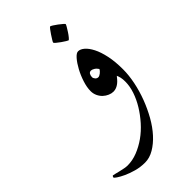

<svg xmlns="http://www.w3.org/2000/svg" viewBox="-279 -517 874 874"><g transform="rotate(-45 158.0 -80.0)"><path d="M331.1 -79.1Q331.1 -40.5 322.3 2.2Q313.5 44.9 297.9 86.2Q282.2 127.4 261 165Q239.7 202.6 214.1 230.7Q188.5 258.8 159.9 275.6Q131.3 292.5 101.6 292.5Q71.8 292.5 44.7 284.9Q17.6 277.3 -2.9 267.8Q-23.4 258.3 -35.9 249.8Q-48.3 241.2 -48.3 239.3Q-48.3 236.3 -46.6 233.2Q-44.9 230 -43 230Q-41 230 -31.5 232.4Q-22 234.9 -9.8 237.8Q2.4 240.7 15.1 243.2Q27.8 245.6 36.1 245.6Q67.9 245.6 99.6 233.2Q131.3 220.7 160.6 200Q189.9 179.2 214.8 151.1Q239.7 123 258.5 92.3Q277.3 61.5 288.1 29.5Q298.8 -2.4 298.8 -32.2Q298.8 -47.9 296.4 -58.6Q293.9 -69.3 290 -78.1Q285.2 -71.8 278.8 -64.5Q272.5 -57.1 264.6 -51Q256.8 -44.9 247.8 -41.3Q238.8 -37.6 228.5 -37.6Q216.3 -37.6 203.4 -43.2Q190.4 -48.8 179.9 -58.6Q169.4 -68.4 162.8 -82.5Q156.2 -96.7 156.2 -112.8Q156.2 -137.7 165.8 -167Q175.3 -196.3 189.2 -221.9Q203.1 -247.6 218 -264.6Q232.9 -281.7 244.1 -281.7Q258.3 -281.7 273.4 -268.8Q288.6 -255.9 301.8 -230.2Q314.9 -204.6 323 -166.5Q331.1 -128.4 331.1 -79.1ZM255.9 -156.2Q249 -167 239.5 -172.6Q230 -178.2 223.6 -178.2Q214.4 -178.2 210 -170.7Q205.6 -163.1 205.6 -152.3Q205.6 -147.5 211.4 -140.1Q217.3 -132.8 226.1 -132.8Q232.9 -132.8 242.4 -140.1Q252 -147.5 255.9 -156.2ZM292 -409.2Q292 -406.7 286.4 -397Q280.8 -387.2 273.4 -376Q266.1 -364.7 258.8 -356Q251.5 -347.2 249 -347.2Q247.6 -347.2 238.5 -352.8Q229.5 -358.4 219 -365.7Q208.5 -373 200.2 -380.1Q191.9 -387.2 191.9 -389.6Q191.9 -392.1 198 -401.9Q204.1 -411.6 211.4 -422.9Q218.8 -434.1 225.6 -442.9Q232.4 -451.7 234.4 -451.7Q236.8 -451.7 246.3 -445.8Q255.9 -439.9 266.1 -432.1Q276.4 -424.3 284.2 -417.5Q292 -410.6 292 -409.2Z"/></g></svg>

Font: Kitab
Style: Regular
Weight: 400
Designer: SIL International
Foundry: Khaled Hosny
Version: Version 1.000